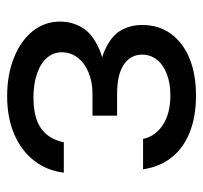

<svg xmlns="http://www.w3.org/2000/svg" viewBox="-36 -542 587 556"><g transform="rotate(90 258.0 -263.5)"><path d="M314.5 -276.4H242.2C190.8 -276.4 150.2 -269.7 120.6 -256.3C91 -243 70.5 -226.6 59.1 -207C47.7 -187.5 42 -166.3 42 -143.6C42 -113.6 51.3 -87.1 69.8 -64C88.4 -40.9 114.1 -22.8 147 -9.8C179.9 3.3 216.8 9.8 257.8 9.8C299.5 9.8 336.3 2.9 368.2 -10.7C400.1 -24.4 425.6 -43.6 444.8 -68.4C464 -93.1 475.6 -121.7 479.5 -154.3H391.6C385.1 -124.3 371.4 -102.2 350.6 -87.9C329.8 -73.6 300.1 -66.4 261.7 -66.4C235.7 -66.4 212.7 -69.8 192.9 -76.7C173 -83.5 157.7 -93.1 147 -105.5C136.2 -117.8 130.9 -132.2 130.9 -148.4C130.9 -165.4 135.9 -180.5 146 -193.8C156.1 -207.2 170.2 -217.8 188.5 -225.6C206.7 -233.4 227.5 -237.3 251 -237.3H314.5ZM125 -272.9C153 -260.3 192.1 -253.9 242.2 -253.9H314.5V-308.6H251C213.9 -308.6 185.7 -315.1 166.5 -328.1C147.3 -341.1 137.7 -358.7 137.7 -380.9C137.7 -397.1 142.6 -411.5 152.3 -423.8C162.1 -436.2 175.9 -445.8 193.8 -452.6C211.8 -459.5 232.4 -462.9 255.9 -462.9C290.4 -462.9 318.7 -455.7 340.8 -441.4C363 -427.1 376.6 -407.9 381.8 -383.8H469.7C465.2 -415.7 453.8 -443.2 435.5 -466.3C417.3 -489.4 392.9 -507 362.3 -519C331.7 -531.1 296.2 -537.1 255.9 -537.1C215.5 -537.1 180 -530.9 149.4 -518.6C118.8 -506.2 94.9 -488.3 77.6 -464.8C60.4 -441.4 51.8 -413.4 51.8 -380.9C51.8 -358.7 57 -338.4 67.4 -319.8C77.8 -301.3 97 -285.6 125 -272.9Z"/></g></svg>

Font: Pretendard Variable
Style: Regular
Weight: 400
Designer: Base glyphs from Inter by Rasmus Andersson; Hangeul glyphs from Noto Sans CJK(Source Han Sans) by Jang Soo-young and Kan
Foundry: Kil Hyung-jin
Version: Version 1.309;Glyphs 3.2 (3225)